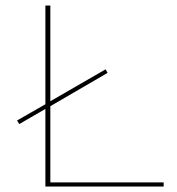

<svg xmlns="http://www.w3.org/2000/svg" viewBox="-20 -678 644 698"><path d="M575 -15V0H145V-282L50 -227L42 -240L145 -299V-658H163V-310L364 -426L371 -413L163 -292V-15Z"/></svg>

Font: Ysabeau Infant Thin
Style: Regular
Weight: 200
Designer: Christian Thalmann (Catharsis Fonts)
Version: Version 0.003